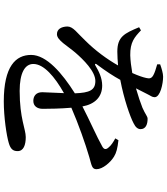

<svg xmlns="http://www.w3.org/2000/svg" viewBox="48 -892 903 1040"><g transform="rotate(90 500.0 -372.5)"><path d="M260 -556C285 -556 310 -558 335 -560C301 -500 254 -436 200 -382C159 -338 124 -317 124 -285C125 -252 139 -228 167 -229C199 -230 229 -286 265 -328C303 -372 367 -437 419 -437C469 -437 483 -406 486 -326C378 -258 278 -173 278 -89C278 -6 339 59 530 59C615 59 715 44 755 32C790 22 799 7 799 -16C799 -48 766 -60 723 -60C680 -60 622 -27 473 -27C376 -27 327 -55 327 -101C327 -158 396 -217 485 -267C484 -219 480 -175 480 -149C480 -115 502 -101 527 -101C555 -101 570 -122 570 -152C570 -187 569 -250 564 -307C651 -345 759 -383 831 -404C876 -417 897 -418 897 -443C897 -477 860 -519 829 -538C808 -551 784 -557 740 -562L730 -545C749 -535 769 -522 779 -509C793 -494 790 -483 773 -474C722 -445 632 -406 557 -367C545 -434 506 -474 444 -474C404 -474 368 -457 335 -437C327 -432 324 -437 328 -443C367 -495 394 -537 413 -572C518 -592 612 -625 648 -644C671 -655 680 -668 680 -682C680 -710 654 -720 624 -720C610 -720 601 -708 564 -692C539 -682 501 -669 459 -657L489 -716C499 -737 507 -744 507 -758C507 -789 433 -804 396 -804C378 -804 351 -796 329 -788V-772C353 -765 374 -759 388 -751C406 -741 407 -730 403 -713C399 -694 390 -668 376 -637C342 -631 309 -627 280 -626C209 -625 182 -649 145 -684L128 -674C161 -595 179 -556 260 -556Z"/></g></svg>

Font: GenKiMin2 TW SB
Style: Regular
Weight: 600
Version: Version 2.100;PS 2.1;hotconv 16.6.51;makeotf.lib2.5.65220 DE